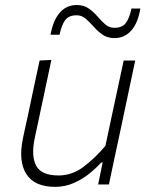

<svg xmlns="http://www.w3.org/2000/svg" viewBox="-20 -736 592 766"><path d="M200 9.5Q117.5 9.5 85 -41.8Q52.5 -93 71.5 -184Q76 -205.5 80.2 -225Q84.5 -244.5 90.5 -271Q103.5 -334 114.8 -386.5Q126 -439 138 -494.5L185 -497Q173 -441 161.8 -387.8Q150.5 -334.5 137.5 -273.5L119 -187Q103.5 -114 124.2 -75Q145 -36 213.5 -36Q267.5 -36 313 -70.2Q358.5 -104.5 400.5 -154L426 -273.5Q439 -333.5 450.2 -386.2Q461.5 -439 473.5 -494.5H519.5Q507.5 -439 496.5 -386Q485.5 -333 472 -270.5L461.5 -220.5Q448 -159 437.2 -107.5Q426.5 -56 414.5 0H371.5L389.5 -87.5H383.5Q366.5 -68 338.8 -45.2Q311 -22.5 275.8 -6.5Q240.5 9.5 200 9.5ZM437 -584Q408.5 -584 389 -597.8Q369.5 -611.5 353.8 -629.5Q338 -647.5 322.2 -661.2Q306.5 -675 286 -675Q254.5 -675 240.2 -656Q226 -637 217.5 -597.5H181.5Q192 -655 218.5 -685.5Q245 -716 286 -716Q314 -716 333.8 -702.2Q353.5 -688.5 368.8 -670.5Q384 -652.5 399.8 -638.8Q415.5 -625 436 -625Q467.5 -625 481.8 -643.8Q496 -662.5 504.5 -702H540Q530.5 -644.5 503.8 -614.2Q477 -584 437 -584Z"/></svg>

Font: Commissioner ExtraLight
Style: Italic
Weight: 200
Italic angle: -12°
Designer: Kostas Bartsokas
Foundry: Kostas Bartsokas
Version: Version 1.000; ttfautohint (v1.8.3)